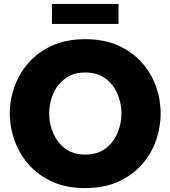

<svg xmlns="http://www.w3.org/2000/svg" viewBox="-20 -950 870 980"><path d="M245 -828V-930H585V-828ZM415 10Q319 10 247 -22.5Q175 -55 127 -109.5Q79 -164 54.5 -232Q30 -300 30 -371Q30 -442 54.5 -509.5Q79 -577 127 -631Q175 -685 247 -717.5Q319 -750 415 -750Q511 -750 583 -717.5Q655 -685 703.5 -631Q752 -577 776 -509.5Q800 -442 800 -371Q800 -300 776 -232Q752 -164 703.5 -109.5Q655 -55 583 -22.5Q511 10 415 10ZM415 -161Q477 -161 518 -191.5Q559 -222 579.5 -270.5Q600 -319 600 -371Q600 -423 579.5 -471Q559 -519 518 -549.5Q477 -580 415 -580Q354 -580 313 -549.5Q272 -519 251.5 -471Q231 -423 231 -371Q231 -319 251.5 -270.5Q272 -222 313 -191.5Q354 -161 415 -161Z"/></svg>

Font: Be Vietnam Pro Black
Style: Regular
Weight: 900
Designer: Lam Bao, Tony Le, Vietanh Nguyen
Foundry: Yellow Type Foundry
Version: Version 1.002; ttfautohint (v1.8.3)